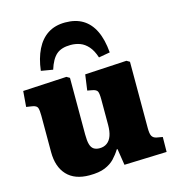

<svg xmlns="http://www.w3.org/2000/svg" viewBox="-118 -905 937 1020"><g transform="rotate(-15 350.0 -395.0)"><path d="M249 14Q168 14 125.5 -31.5Q83 -77 83 -158V-358Q83 -387 78.5 -401Q74 -415 50 -419L17 -424L24 -510L265 -523L282 -513V-201Q282 -167 287.5 -147.5Q293 -128 305.5 -119.5Q318 -111 338 -111Q362 -111 379 -123.5Q396 -136 404.5 -160Q413 -184 413 -219V-359Q413 -394 407 -404.5Q401 -415 380 -419L353 -424L365 -510L595 -523L612 -513V-148Q612 -117 619 -104.5Q626 -92 643 -88L677 -82L676 0L442 8L428 -82H424Q408 -56 387.5 -34.5Q367 -13 334.5 0.5Q302 14 249 14ZM333 -804Q390 -804 429.5 -780Q469 -756 492 -708.5Q515 -661 521 -589L459 -578Q446 -618 426 -640.5Q406 -663 382 -672Q358 -681 330 -681Q279 -681 251.5 -657Q224 -633 207 -578L142 -589Q150 -656 174 -704.5Q198 -753 237.5 -778.5Q277 -804 333 -804Z"/></g></svg>

Font: Literata 18pt ExtraBold
Style: Regular
Weight: 800
Designer: Latin by Veronika Burian and Jose Scaglione. Greek by Irene Vlachou. Cyrillic by Vera Evstafieva.
Foundry: TypeTogether
Version: Version 3.103;gftools[0.9.29]